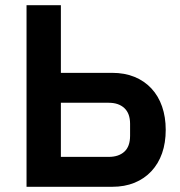

<svg xmlns="http://www.w3.org/2000/svg" viewBox="-20 -718 693 738"><path d="M82 -698H214V-438H411Q459 -438 497 -422.5Q535 -407 562 -378Q589 -349 603 -308.5Q617 -268 617 -219Q617 -169 603 -129Q589 -89 562 -60Q535 -31 497 -15.5Q459 0 411 0H82ZM398 -115Q436 -115 458 -135Q480 -155 480 -196V-242Q480 -282 458 -302.5Q436 -323 398 -323H214V-115Z"/></svg>

Font: IBMPlexSans-SemiBold
Style: Regular
Weight: 600
Designer: Mike Abbink, Paul van der Laan, Pieter van Rosmalen
Foundry: Bold Monday
Version: Version 3.1